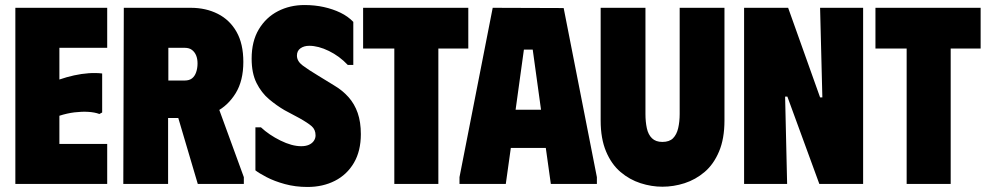

<svg xmlns="http://www.w3.org/2000/svg" viewBox="-20 -731 3926 763"><path d="M406 -700V-541H216V-415Q245 -425 274.5 -431.5Q304 -438 332.5 -440Q361 -442 386 -439V-284L375 -278Q356 -285 330.5 -286.5Q305 -288 276 -284.5Q247 -281 216 -271V-159H406V0H41V-700Z M472 -700H648V0H470ZM738 -700Q798 -700 845.5 -676Q893 -652 920 -604.5Q947 -557 947 -485Q947 -410 916.5 -360.5Q886 -311 838 -286.5Q790 -262 737 -262H560V-700ZM649 -411H714Q732 -411 743 -419.5Q754 -428 759.5 -444Q765 -460 765 -479Q765 -497 759.5 -510.5Q754 -524 743 -532.5Q732 -541 714 -541H649ZM661 -355 830 -353 949 -27V0H766Z M1414 -198Q1414 -131 1386.5 -84Q1359 -37 1311 -12.5Q1263 12 1202 12Q1154 12 1112 0.5Q1070 -11 1039.5 -27Q1009 -43 995 -54V-225H1017Q1049 -195 1094.5 -172.5Q1140 -150 1177 -150Q1195 -150 1207.5 -155.5Q1220 -161 1227 -171Q1234 -181 1234 -193Q1234 -216 1218.5 -229.5Q1203 -243 1169 -262L1111 -293Q1080 -311 1049.5 -336.5Q1019 -362 999.5 -401Q980 -440 980 -498Q980 -567 1008.5 -614.5Q1037 -662 1084.5 -686.5Q1132 -711 1190 -711Q1231 -711 1267 -703Q1303 -695 1333 -680.5Q1363 -666 1384 -644V-473H1362Q1329 -508 1287 -528.5Q1245 -549 1209 -549Q1188 -549 1174 -539Q1160 -529 1160 -510Q1160 -488 1182.5 -471Q1205 -454 1245 -430L1307 -392Q1341 -372 1365 -345Q1389 -318 1401.5 -282Q1414 -246 1414 -198Z M1841 -700V-538H1722V0H1547V-538H1423V-700Z M1806 0V-27L1938 -700L2220 -699L2352 -27V0H2169L2149 -143H2010L1990 0ZM2029 -295H2130L2097 -534H2062Z M2859 -252V-700H2681V-278Q2681 -247 2675 -221.5Q2669 -196 2654.5 -181.5Q2640 -167 2612 -167Q2586 -167 2571 -181.5Q2556 -196 2550.5 -221.5Q2545 -247 2545 -278V-700H2367V-252Q2367 -180 2388.5 -129Q2410 -78 2446 -47.5Q2482 -17 2525.5 -3Q2569 11 2612 11Q2657 11 2700.5 -3Q2744 -17 2780 -47.5Q2816 -78 2837.5 -129Q2859 -180 2859 -252Z M3239 -700H3410V0H3236L3109 -347H3100L3108 0H2937V-700H3112L3239 -344H3248Z M3877 -700V-538H3758V0H3583V-538H3459V-700Z"/></svg>

Font: Phudu ExtraBold
Style: Regular
Weight: 800
Version: Version 1.005;gftools[0.9.23]